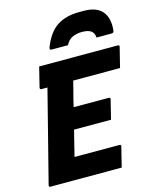

<svg xmlns="http://www.w3.org/2000/svg" viewBox="-136 -1039 908 1129"><g transform="rotate(-15 317.5 -474.0)"><path d="M343 -777H246Q236 -777 234 -780.5Q232 -784 236 -796Q269 -879 322.5 -913.5Q376 -948 456 -948H484Q561 -948 595.5 -908.5Q630 -869 624 -796Q623 -784 619.5 -780.5Q616 -777 606 -777H517Q515 -807 496 -819Q477 -831 443 -831Q409 -831 383.5 -819Q358 -807 343 -777ZM28 0Q18 0 20 -11Q55 -149 91 -289Q127 -429 162 -568H125Q120 -568 118 -571.5Q116 -575 117 -579Q125 -612 132 -639.5Q139 -667 147 -700H626Q631 -700 633.5 -696.5Q636 -693 634 -689Q626 -656 619 -628.5Q612 -601 604 -568H319Q314 -549 309.5 -530.5Q305 -512 300 -494Q295 -475 290 -455.5Q285 -436 281 -416H495Q500 -416 502 -412.5Q504 -409 503 -405Q501 -396 495.5 -375Q490 -354 484.5 -330.5Q479 -307 474 -288H249Q239 -249 229.5 -210Q220 -171 210 -132H483Q494 -132 492 -121Q488 -105 479 -69Q470 -33 462 0Z"/></g></svg>

Font: Recursive Mn Lnr St XBd
Style: Italic
Weight: 800
Italic angle: -15°
Monospace: yes
Version: Version 1.079;hotconv 1.0.112;makeotfexe 2.5.65598; ttfautoh